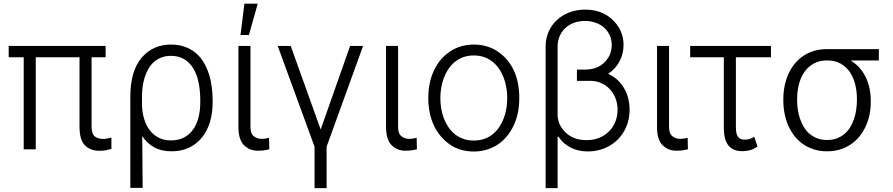

<svg xmlns="http://www.w3.org/2000/svg" viewBox="-20 -788 4713 1013"><path d="M25.9 -545.5H537.3V-485.8H463.1V-122.2Q463.1 -80.6 480.5 -67.8Q498.2 -55 523.8 -55Q535.2 -55 547.1 -57.2Q558.9 -59.3 567.8 -62.1V-2.5Q556.1 1.1 540.7 4.3Q525.2 7.5 503.9 7.5Q456.3 7.5 427.9 -21.3Q399.5 -50.1 399.5 -119.7V-485.8H168.7V0H105.1V-485.8H25.9Z M667.6 -276.6Q667.6 -413 726.6 -482.6Q785.9 -552.9 881.7 -552.9Q923.3 -552.9 955.8 -541Q988.3 -529.1 1012.8 -508.5Q1037.3 -487.9 1054.2 -459.7Q1071 -431.5 1081.7 -399Q1092.3 -366.5 1097.1 -330.8Q1101.9 -295.1 1101.9 -259.6V-247.5Q1101.9 -190.7 1087.4 -143.3Q1072.8 -95.9 1045.1 -61.8Q1017.4 -27.7 977.1 -8.7Q936.8 10.3 885.3 10.3Q831.7 10.3 793.9 -10.5Q756 -31.2 730.5 -70L732.6 203.1H667.6ZM729 -277.3 729.4 -224.1Q731.5 -190 741.3 -158.2Q751.1 -126.4 769.5 -101.7Q788 -77.1 816.1 -62.1Q844.1 -47.2 882.8 -47.2Q922.2 -47.2 951.2 -62.7Q980.1 -78.1 999.1 -105.1Q1018.1 -132.1 1027.3 -168.7Q1036.6 -205.3 1036.6 -247.5V-259.6Q1036.6 -311.4 1027.3 -354.4Q1018.1 -397.4 999.1 -428.3Q980.1 -459.2 951 -476.2Q921.9 -493.3 881.7 -493.3Q852.6 -493.3 830.1 -484.2Q807.5 -475.1 790.5 -459.5Q773.4 -443.9 761.7 -422.8Q750 -401.6 742.7 -377.7Q735.4 -353.7 732.2 -327.9Q729 -302.2 729 -277.3Z M1237.9 -545.5H1301.5V-118.3Q1301.5 -82.4 1319.6 -68.9Q1337.4 -55.4 1359.4 -55.4Q1372.2 -55.4 1383.9 -57.5Q1395.6 -59.7 1399.5 -61.1L1400.9 -0.4Q1393.5 1.8 1378.2 4.4Q1362.9 7.1 1339.5 7.1Q1296.2 7.1 1266.7 -22.7Q1237.9 -52.2 1237.9 -118.3ZM1248.9 -603.3 1269.5 -768.5H1339.8L1293.3 -603.3Z M1445.3 -545.5H1513.8L1671.9 -104.8L1827.1 -545.5H1895.6L1703.1 -13.8V204.5H1639.6V-13.8Z M2016.7 -545.5H2080.3V-118.3Q2080.3 -82.4 2098.4 -68.9Q2116.1 -55.4 2138.1 -55.4Q2150.9 -55.4 2162.6 -57.5Q2174.4 -59.7 2178.3 -61.1L2179.7 -0.4Q2172.2 1.8 2157 4.4Q2141.7 7.1 2118.3 7.1Q2074.9 7.1 2045.5 -22.7Q2016.7 -52.2 2016.7 -118.3Z M2239.7 -270.2Q2239.7 -353.7 2270.2 -417.6Q2285.5 -449.6 2307 -474.6Q2328.5 -499.6 2355.1 -517Q2381.7 -534.4 2413.2 -543.7Q2444.6 -552.9 2479.8 -552.9Q2550.8 -552.9 2604.8 -517Q2660.2 -480.5 2690 -418.3Q2719.8 -356.2 2719.8 -270.2Q2719.8 -187.1 2689.3 -123.9Q2674 -92.3 2652.7 -67.1Q2631.4 -41.9 2604.8 -24.5Q2578.1 -7.1 2546.7 2.1Q2515.3 11.4 2479.8 11.4Q2407.7 11.4 2355.1 -24.5Q2328.1 -43 2306.6 -68Q2285.2 -93 2270.2 -124.1Q2255.3 -155.2 2247.5 -191.9Q2239.7 -228.7 2239.7 -270.2ZM2303.3 -270.2Q2303.3 -243.3 2307.7 -216.3Q2312.1 -189.3 2321.6 -164.4Q2331 -139.6 2345.2 -118.1Q2359.4 -96.6 2379.1 -80.6Q2398.8 -64.6 2423.8 -55.6Q2448.9 -46.5 2479.8 -46.5Q2510.3 -46.5 2535.3 -55.4Q2560.4 -64.3 2579.9 -80.1Q2599.4 -95.9 2613.8 -117.2Q2628.2 -138.5 2637.6 -163.4Q2647 -188.2 2651.6 -215.6Q2656.2 -242.9 2656.2 -270.2Q2656.2 -297.2 2651.8 -324.2Q2647.4 -351.2 2638.1 -376.2Q2628.9 -401.3 2614.5 -422.9Q2600.1 -444.6 2580.6 -460.8Q2561.1 -476.9 2535.9 -486.2Q2510.7 -495.4 2479.8 -495.4Q2449.2 -495.4 2424.2 -486.3Q2399.1 -477.3 2379.6 -461.3Q2360.1 -445.3 2345.7 -423.8Q2331.3 -402.3 2321.9 -377.3Q2312.5 -352.3 2307.9 -324.9Q2303.3 -297.6 2303.3 -270.2Z M2858.7 204.5V-543Q2858.7 -584.5 2874.3 -620.2Q2889.9 -655.9 2917.6 -681.8Q2945.3 -707.7 2983.5 -722.5Q3021.7 -737.2 3066.8 -737.2Q3130 -737.2 3175.4 -710.9Q3198.2 -697.8 3215.7 -680.2Q3233.3 -662.6 3245.4 -642.2Q3257.5 -621.8 3263.7 -598.7Q3269.9 -575.6 3269.9 -551.1Q3269.9 -528.8 3264.7 -507.1Q3259.6 -485.4 3249.5 -465.7Q3239.3 -446 3224.1 -429Q3208.8 -411.9 3188.6 -398.4Q3217 -386 3238.1 -366.1Q3259.2 -346.2 3273.4 -321.4Q3287.6 -296.5 3294.7 -267.8Q3301.8 -239 3301.8 -209.2Q3301.8 -161.9 3285.3 -121.6Q3268.8 -81.3 3239.3 -51.8Q3209.9 -22.4 3169.4 -5.7Q3128.9 11 3081 11Q3058.2 11 3036.4 6.6Q3014.6 2.1 2994.7 -7.3Q2974.8 -16.7 2957.4 -31.6Q2940 -46.5 2926.1 -67.8L2921.9 -65.7V204.5ZM2967 -86.3Q3007.8 -48.7 3074.6 -48.7Q3112.6 -48.7 3142.9 -61.4Q3173.3 -74.2 3194.6 -96.2Q3215.9 -118.3 3227.3 -147.5Q3238.6 -176.8 3238.3 -209.9Q3238.3 -240.8 3227.8 -268.3Q3217.3 -295.8 3198.3 -316.6Q3179.3 -337.4 3152.7 -349.4Q3126.1 -361.5 3093.8 -361.5L3023.8 -361.2V-420.8H3066.1Q3131.4 -420.8 3169.7 -459.5Q3208.1 -498.2 3207.4 -551.1Q3207.4 -581 3195.8 -604.4Q3184.3 -627.8 3165 -644.2Q3145.6 -660.5 3120 -669Q3094.5 -677.6 3066.4 -677.6Q3035.9 -677.6 3009.4 -668Q2983 -658.4 2963.6 -640.8Q2944.2 -623.2 2933.1 -598Q2921.9 -572.8 2921.9 -541.2V-176.8Q2925.8 -123.9 2967 -86.3Z M3446.4 -545.5H3509.9V-118.3Q3509.9 -82.4 3528.1 -68.9Q3545.8 -55.4 3567.8 -55.4Q3580.6 -55.4 3592.3 -57.5Q3604 -59.7 3608 -61.1L3609.4 -0.4Q3601.9 1.8 3586.6 4.4Q3571.4 7.1 3547.9 7.1Q3504.6 7.1 3475.1 -22.7Q3446.4 -52.2 3446.4 -118.3Z M4047.6 -545.5V-485.8H3862.6V-115.4Q3862.6 -93 3866.8 -80.3Q3871.1 -67.5 3878.2 -61.1Q3885.3 -54.7 3894.4 -52.9Q3903.4 -51.1 3913 -51.1Q3926.1 -51.1 3938.4 -55.9Q3950.6 -60.7 3959.5 -66.4L3976.6 -15.3Q3955.3 0 3935.5 4.8Q3915.8 9.6 3895.6 9.6Q3848.4 9.6 3823.7 -19.9Q3799 -49.4 3799 -115.1V-485.8H3621.4V-545.5Z M4112.9 -266.3Q4112.9 -300.8 4119.5 -333.6Q4126.1 -366.5 4138.8 -395.8Q4151.6 -425.1 4171 -449.4Q4190.3 -473.7 4215.9 -491.5Q4241.5 -509.2 4273.3 -519Q4305 -528.8 4343 -528.8H4616.8V-469.1H4467.7Q4493.3 -453.8 4513.1 -432Q4533 -410.2 4546.7 -382.8Q4560.4 -355.5 4567.3 -323.3Q4574.2 -291.2 4574.2 -255V-247.5Q4574.2 -213.8 4567.3 -181.5Q4560.4 -149.1 4547.1 -120.6Q4533.7 -92 4514.2 -67.8Q4494.7 -43.7 4469.1 -26.5Q4443.5 -9.2 4412.1 0.5Q4380.7 10.3 4344.1 10.3Q4306.5 10.3 4274.7 0.4Q4242.9 -9.6 4217.2 -27.5Q4191.4 -45.5 4171.9 -70.3Q4152.3 -95.2 4139.2 -125Q4126.1 -154.8 4119.5 -188.7Q4112.9 -222.7 4112.9 -258.2ZM4185.7 -258.2Q4185.7 -233.7 4189.5 -208.6Q4193.2 -183.6 4201.2 -160.5Q4209.2 -137.4 4221.6 -117Q4234 -96.6 4251.6 -81.7Q4269.2 -66.8 4292.3 -58.1Q4315.3 -49.4 4344.1 -49.4Q4372.9 -49.4 4395.6 -58.1Q4418.3 -66.8 4435.9 -81.7Q4453.5 -96.6 4465.7 -117Q4478 -137.4 4486 -160.9Q4494 -184.3 4497.5 -209.7Q4501.1 -235.1 4501.1 -259.9V-268.1Q4501.1 -305 4492.5 -340.9Q4484 -376.8 4465.4 -405.4Q4446.7 -433.9 4416.9 -451.5Q4387.1 -469.1 4344.1 -469.1Q4301.5 -469.1 4271.5 -451.7Q4241.5 -434.3 4222.5 -405.9Q4203.5 -377.5 4194.6 -341.1Q4185.7 -304.7 4185.7 -266.3Z"/></svg>

Font: Inter P Light
Style: Regular
Weight: 300
Designer: Rasmus Andersson
Foundry: rsms
Version: Version 3.018;git-588b23468